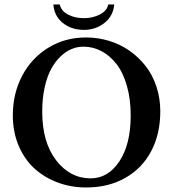

<svg xmlns="http://www.w3.org/2000/svg" viewBox="-20 -825 770 855"><path d="M488.8 -805.2Q484.4 -753.9 445.1 -722.9Q405.8 -691.9 354 -691.9Q297.9 -691.9 259.5 -722.9Q221.2 -753.9 217.8 -805.2H246.1Q252 -776.9 282.2 -760.5Q312.5 -744.1 354 -744.1Q393.1 -744.1 425 -760.7Q457 -777.3 461.9 -805.2ZM351.1 -617.2Q324.7 -617.2 299.3 -606.9Q273.9 -596.7 250 -574Q226.1 -551.3 208 -518.3Q189.9 -485.4 179 -436.3Q168 -387.2 168 -328.1Q168 -191.4 230 -111.1Q292 -30.8 383.8 -30.8Q461.4 -30.8 511.7 -106.7Q562 -182.6 562 -310.1Q562 -383.8 544.9 -443.4Q527.8 -502.9 498.5 -540.3Q469.2 -577.6 431.6 -597.4Q394 -617.2 351.1 -617.2ZM693.8 -329.1Q693.8 -229.5 653.8 -152.8Q613.8 -76.2 538.6 -33.2Q463.4 9.8 363.8 9.8Q295.4 9.8 235.8 -12.7Q176.3 -35.2 132.1 -75.9Q87.9 -116.7 62.5 -177.5Q37.1 -238.3 37.1 -311Q37.1 -408.2 78.6 -487.3Q120.1 -566.4 194.8 -612.3Q269.5 -658.2 362.8 -658.2Q415.5 -658.2 465.1 -643.3Q514.6 -628.4 555.9 -599.6Q597.2 -570.8 628.2 -531.2Q659.2 -491.7 676.5 -439.7Q693.8 -387.7 693.8 -329.1Z"/></svg>

Font: Linux Libertine G
Style: Semibold
Weight: 600
Designer: Philipp H. Poll
Foundry: Philipp H. Poll
Version: Version 5.1.1